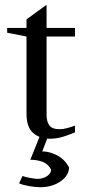

<svg xmlns="http://www.w3.org/2000/svg" viewBox="-20 -569 369 804"><path d="M188 12Q147 12 119 -12Q91 -36 91 -93V-416L10 -432V-452H91V-488L175 -549V-452H294V-416H175V-88Q175 -60 186.5 -44Q198 -28 230 -28Q244 -28 261 -32.5Q278 -37 294 -43V-15Q272 -5 244.5 3.5Q217 12 188 12ZM148 215Q129 215 103 210.5Q77 206 60 199L74 168Q87 173 108.5 176.5Q130 180 136 180Q160 180 177 168.5Q194 157 194 141Q182 118 159 109Q136 100 107 100L147 0H182L157 65Q188 65 220 82Q252 99 269 132Q269 166 233.5 190.5Q198 215 148 215Z"/></svg>

Font: Belleza
Style: Regular
Weight: 400
Designer: Eduardo Rodriguez Tunni
Foundry: Eduardo Rodriguez Tunni
Version: Version 1.003; ttfautohint (v1.8.4.7-5d5b)